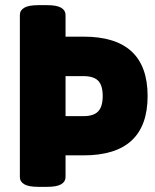

<svg xmlns="http://www.w3.org/2000/svg" viewBox="-20 -722 600 744"><path d="M128 2Q91 2 74 -8Q57 -18 57 -36V-664Q57 -682 74 -692Q91 -702 128 -702H163Q200 -702 217 -692Q234 -682 234 -664V-580H304Q552 -580 552 -350Q552 -120 304 -120H234V-36Q234 -18 217 -8Q200 2 163 2ZM304 -427H234V-272H304Q343 -272 360.5 -290.5Q378 -309 378 -350Q378 -391 360.5 -409Q343 -427 304 -427Z"/></svg>

Font: Asap ExtraBold
Style: Regular
Weight: 800
Designer: Pablo Cosgaya
Foundry: Omnibus-Type
Version: Version 3.001; ttfautohint (v1.8.4.7-5d5b)